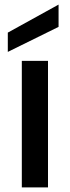

<svg xmlns="http://www.w3.org/2000/svg" viewBox="-20 -816 304 836"><path d="M189 -551V0H75V-551ZM235 -699 14 -590V-674L235 -796Z"/></svg>

Font: Poppins Cyr Med
Style: Regular
Weight: 500
Designer: Ninad Kale (Devanagari), Jonny Pinhorn (Latin)
Foundry: Indian Type Foundry
Version: 4.004